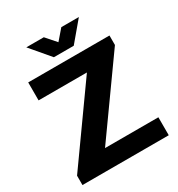

<svg xmlns="http://www.w3.org/2000/svg" viewBox="-202 -1004 1056 1136"><g transform="rotate(-30 326.5 -436.0)"><path d="M27.9 0V-64L383.7 -563.7H53.5V-686.4H608.7V-621.7L252.9 -122.7H617.4V0ZM147.5 -871.7H267L355.4 -771L299 -770.2L386.7 -871.7H506.6L395.3 -739.5H259.6Z"/></g></svg>

Font: Archivo SemiBold
Style: Regular
Weight: 600
Designer: Hector Gatti
Foundry: Omnibus-Type
Version: Version 2.001